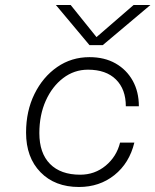

<svg xmlns="http://www.w3.org/2000/svg" viewBox="-20 -738 620 766"><path d="M390 -558H337L203 -718H262L365 -590L513 -718H580ZM84 -209Q84 -295 117.5 -363Q151 -431 208 -470.5Q265 -510 337 -510Q397 -510 441 -485Q485 -460 509.5 -416Q534 -372 534 -314H482Q482 -382 442.5 -421Q403 -460 331 -460Q276 -460 232 -426.5Q188 -393 162.5 -336Q137 -279 137 -207Q137 -127 179.5 -84Q222 -41 300 -41Q358 -41 401.5 -77Q445 -113 459 -169H516Q496 -87 436.5 -39.5Q377 8 295 8Q199 8 141.5 -51Q84 -110 84 -209Z"/></svg>

Font: Overused Grotesk Light
Style: Italic
Weight: 300
Italic angle: -10°
Version: Version 0.003